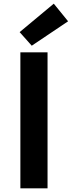

<svg xmlns="http://www.w3.org/2000/svg" viewBox="-20 -1026 391 1046"><path d="M91 0V-741H239V0ZM153 -777 87 -851 273 -1006 351 -910Z"/></svg>

Font: Chiron Sans HK TT
Style: Bold
Weight: 700
Designer: Ryoko NISHIZUKA 西塚涼子 (kana, bopomofo & ideographs); Paul D. Hunt (Latin, Greek & Cyrillic); Sandoll Communications 산돌커뮤니
Foundry: Adobe
Version: Version 2.022;hotconv 1.0.109;makeotfexe 2.5.65596